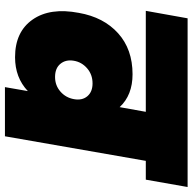

<svg xmlns="http://www.w3.org/2000/svg" viewBox="-21 -759 780 778"><g transform="rotate(90 369.0 -370.0)"><path d="M292 -203.1Q326.2 -203.1 351.1 -224.9Q376 -246.6 381.8 -279.8Q387.7 -313 369.9 -334Q352.1 -355 317.9 -355Q282.2 -355 256.8 -333Q231.4 -311 226.1 -278.8Q220.7 -246.6 238.5 -224.9Q256.3 -203.1 292 -203.1ZM708 -570.8H631.8L532.2 0H333L349.1 -92.8Q294.4 -41 211.9 -41Q108.9 -41 59.3 -112.1Q9.8 -183.1 32.2 -299.8Q49.8 -399.9 114.7 -458.5Q179.7 -517.1 280.8 -517.1Q365.7 -517.1 414.1 -464.8L433.1 -570.8H23.9L54.2 -740.2H737.8Z"/></g></svg>

Font: SVN-Poppins Black
Style: Italic
Weight: 900
Italic angle: -10°
Designer: Ninad Kale (Devanagari), Jonny Pinhorn (Latin)
Foundry: Indian Type Foundry
Version: Version 3.002 2017